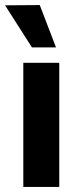

<svg xmlns="http://www.w3.org/2000/svg" viewBox="-34 -738 312 758"><path d="M200 0H58V-490H200ZM-14 -717 92 -551H187L123 -718Z"/></svg>

Font: Gemunu Libre ExtraLight ExtraBold
Style: Regular
Weight: 800
Version: Version 1.100